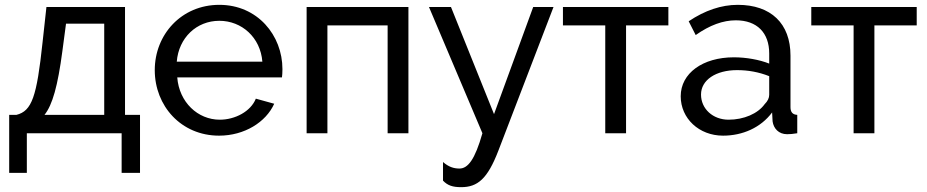

<svg xmlns="http://www.w3.org/2000/svg" viewBox="-20 -551 3832 794"><path d="M18 164H91V0H483V164H559V-76H497V-522H172L156 -376C132 -151 112 -92 48 -76H18ZM164 -76C197 -117 219 -196 238 -340L253 -453H411V-76Z M886 10C991 10 1080 -46 1114 -122L1038 -143C1017 -90 952 -56 889 -56C798 -56 721 -128 713 -231H1146C1147 -238 1148 -250 1148 -265C1148 -405 1045 -531 887 -531C730 -531 620 -408 620 -261C620 -113 729 10 886 10ZM711 -296C719 -395 793 -465 887 -465C980 -465 1057 -396 1065 -296Z M1669 -522H1248V0H1334V-446H1583V0H1669Z M1812 196C1831 216 1852 223 1887 223C1955 223 1996 189 2041 72L2269 -522H2185L2023 -79L1845 -522H1754L1975 0C1944 109 1915 146 1880 146C1856 146 1835 139 1812 119Z M2569 -446H2744V-522H2308V-446H2483V0H2569Z M2970 10C3051 10 3126 -23 3173 -86L3175 -49C3179 -20 3200 4 3235 4C3248 4 3258 3 3277 0V-76C3258 -77 3249 -87 3249 -108V-321C3249 -454 3168 -531 3031 -531C2963 -531 2895 -508 2828 -463L2857 -406C2915 -447 2970 -467 3023 -467C3111 -467 3161 -415 3161 -330V-288C3121 -304 3066 -314 3015 -314C2886 -314 2795 -248 2795 -153C2795 -61 2871 10 2970 10ZM2993 -56C2928 -56 2879 -101 2879 -160C2879 -220 2940 -261 3028 -261C3074 -261 3118 -253 3161 -236V-159C3161 -146 3155 -133 3142 -120C3114 -81 3056 -56 2993 -56Z M3596 -446H3771V-522H3335V-446H3510V0H3596Z"/></svg>

Font: Raleway Med
Style: Regular
Weight: 500
Designer: Matt McInerney, Pablo Impallari, Rodrigo Fuenzalida
Foundry: Matt McInerney, Pablo Impallari, Rodrigo Fuenzalida
Version: Version 3.00 July 28, 2015